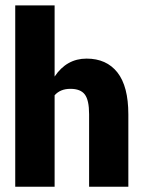

<svg xmlns="http://www.w3.org/2000/svg" viewBox="-20 -706 546 726"><path d="M186.5 -685.5V-416.5Q231.9 -484.4 307.4 -484.4Q382.8 -484.4 424.1 -431.9Q465.3 -379.4 465.3 -273.4V0H316.9V-274.4Q316.9 -327.1 300.8 -348.6Q284.7 -370.1 246.3 -370.1Q208 -370.1 186.5 -345.7V0H37.6V-685.5Z"/></svg>

Font: Yantramanav Black
Style: Regular
Weight: 900
Version: Version 1.001;PS 1.0;hotconv 1.0.72;makeotf.lib2.5.5900; ttf